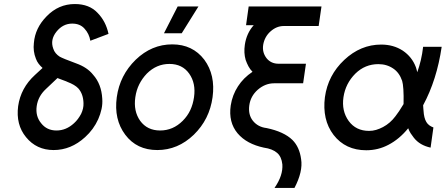

<svg xmlns="http://www.w3.org/2000/svg" viewBox="-20 -732 2210 952"><path d="M351 -712Q270 -712 211 -651Q154 -593 148 -519Q143 -478 158 -441Q163 -427 171.5 -416Q180 -405 191 -395L153 -360Q83 -296 70 -206Q58 -114 109 -52Q161 12 246 12Q332 12 402 -52Q444 -90 467 -141Q478 -166 483.5 -191.5Q489 -217 487 -243Q483 -315 442 -361Q427 -380 406 -394Q385 -408 357 -418Q324 -430 303.5 -438.5Q283 -447 276 -451Q265 -458 256.5 -468Q248 -478 244 -491Q228 -535 260 -575Q292 -615 338 -615Q377 -615 399 -590Q422 -565 428 -530L518 -564Q505 -626 464 -668Q423 -712 351 -712ZM265 -345Q271 -343 278 -340Q285 -337 294 -334Q302 -331 307.5 -329Q313 -327 314 -326Q351 -312 368 -294Q393 -266 394 -220Q395 -194 382 -167Q375 -154 366.5 -142.5Q358 -131 347 -121Q308 -85 260 -85Q212 -85 184 -121Q155 -156 162 -206Q169 -255 208 -291Z M834 -512Q732 -512 653 -436Q574 -359 559 -250Q544 -140 601 -64Q658 12 760 12Q862 12 941 -64Q1019 -140 1034 -250Q1049 -360 993 -436Q935 -512 834 -512ZM820 -415Q884 -415 918 -367Q952 -319 942 -250Q937 -215 923.5 -186Q910 -157 886 -133Q838 -85 774 -85Q710 -85 675 -133Q641 -181 651 -250Q656 -285 670.5 -314Q685 -343 708 -367Q756 -415 820 -415ZM793 -567H881L964 -700H861Z M1213 -700 1200 -607H1238Q1220 -587 1209 -562.5Q1198 -538 1194 -510Q1188 -470 1198 -435Q1204 -418 1212 -403Q1220 -388 1232 -376Q1187 -346 1160 -304Q1132 -261 1124 -209Q1112 -126 1158 -71Q1181 -44 1213.5 -26.5Q1246 -9 1288 0Q1331 6 1354 26Q1376 45 1380 83Q1382 110 1372.5 139Q1363 168 1341 200H1440Q1461 160 1469.5 124Q1478 88 1473 57Q1465 -3 1430 -38Q1388 -79 1302 -97Q1259 -102 1234 -133Q1210 -163 1216 -209Q1222 -255 1258 -287Q1295 -319 1339 -319H1483L1497 -416H1361Q1324 -416 1302 -443Q1291 -457 1286.5 -473.5Q1282 -490 1285 -510Q1292 -550 1321 -576Q1351 -603 1387 -603H1560L1574 -700Z M1870 -511Q1768 -511 1687 -435Q1606 -359 1591 -250Q1584 -195 1594.5 -148Q1605 -101 1634 -63Q1693 13 1796 13Q1855 13 1906 -14Q1933 -28 1957.5 -48.5Q1982 -69 2004 -96Q2009 -82 2016.5 -70.5Q2024 -59 2032 -49Q2047 -30 2067.5 -18Q2088 -6 2115 0L2129 -100Q2118 -104 2109 -110.5Q2100 -117 2094 -127Q2088 -137 2084.5 -151Q2081 -165 2080 -183Q2080 -188 2079 -194.5Q2078 -201 2078 -210Q2112 -273 2135 -345.5Q2158 -418 2170 -500H2078Q2074 -465 2066.5 -433.5Q2059 -402 2049 -374Q2047 -381 2045.5 -387.5Q2044 -394 2042 -399Q2023 -450 1977 -481Q1931 -511 1870 -511ZM1856 -414Q1898 -414 1930 -392Q1960 -372 1974 -331Q1978 -318 1980 -289Q1982 -260 1981 -216Q1969 -196 1959 -181Q1949 -166 1941 -156Q1915 -121 1879 -102Q1862 -93 1845 -88Q1828 -83 1810 -83Q1745 -83 1709 -132Q1673 -182 1683 -250Q1693 -318 1742 -367Q1790 -414 1856 -414Z"/></svg>

Font: Unageo
Style: Medium-Italic
Weight: 500
Designer: Richard Sepsi
Foundry: Richard Sepsi
Version: Version 2.000